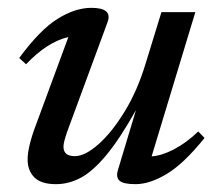

<svg xmlns="http://www.w3.org/2000/svg" viewBox="-20 -459 546 490"><path d="M280.5 -23.5 327 -178Q284.5 -102.5 250.2 -61.8Q216 -21 185.5 -5Q155 11 123 11Q85 11 67.8 -6.2Q50.5 -23.5 50.5 -52Q50.5 -84.5 72 -141L154.5 -364.5Q100.5 -352 46.5 -295L29 -311Q82 -383 127 -411Q172 -439 213 -439Q268 -439 254.5 -402.5L151.5 -123Q142 -96 142 -84.5Q142 -60.5 171 -60.5Q197 -60.5 231.2 -90.8Q265.5 -121 298.2 -174.5Q331 -228 352 -298L392 -428H478.5L367 -60Q392.5 -61.5 423.8 -77.8Q455 -94 486 -123.5L502 -107Q449.5 -41.5 405.8 -15.2Q362 11 326 11Q296 11 285.8 2.8Q275.5 -5.5 280.5 -23.5Z"/></svg>

Font: Newsreader Text Medium
Style: Italic
Weight: 500
Italic angle: -17°
Designer: Hugues Gentile
Foundry: Production Type
Version: Version 1.001